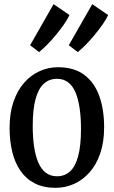

<svg xmlns="http://www.w3.org/2000/svg" viewBox="-20 -890 546 921"><path d="M26 -277Q26 -348 44.8 -402.2Q63.5 -456.5 96.2 -493.5Q129 -530.5 170.8 -549Q212.5 -567.5 258 -567.5Q336 -567.5 384.8 -530.5Q433.5 -493.5 456.5 -428.8Q479.5 -364 479.5 -280.5Q479.5 -208.5 460.8 -154Q442 -99.5 409.2 -62.8Q376.5 -26 334.5 -7.5Q292.5 11 247 11Q189 11 147.2 -10.2Q105.5 -31.5 78.5 -70.2Q51.5 -109 38.8 -161.5Q26 -214 26 -277ZM253.5 -44.5Q290.5 -44.5 316 -67.8Q341.5 -91 355 -141.2Q368.5 -191.5 368.5 -271Q368.5 -325 362.2 -369.2Q356 -413.5 342.8 -445.5Q329.5 -477.5 307.2 -494.8Q285 -512 253.5 -512Q216.5 -512 190.5 -488.8Q164.5 -465.5 150.8 -415.8Q137 -366 137 -285.5Q137 -231 143.5 -186.8Q150 -142.5 163.8 -110.5Q177.5 -78.5 199.8 -61.5Q222 -44.5 253.5 -44.5ZM352.5 -640.5 310 -673 422.5 -870 498.5 -818Q490 -798 472.2 -772.8Q454.5 -747.5 433 -721.5Q411.5 -695.5 390.2 -674.2Q369 -653 353.5 -640.5ZM167 -640.5 124.5 -673 237 -870 313 -818Q304.5 -798 286.8 -772.8Q269 -747.5 247.5 -721.5Q226 -695.5 204.8 -674.2Q183.5 -653 168 -640.5Z"/></svg>

Font: Merriweather 24pt SemiCondensed
Style: Regular
Weight: 400
Width: 4
Designer: Eben Sorkin
Foundry: Eben Sorkin
Version: Version 2.100